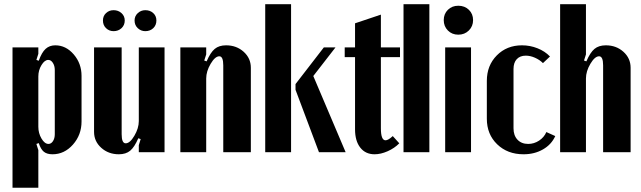

<svg xmlns="http://www.w3.org/2000/svg" viewBox="-20 -719 3029 907"><path d="M161.1 -464.8 151.9 -436 163.1 -432.1Q177.2 -471.7 195.6 -488.3Q213.9 -504.9 241.2 -504.9Q291.5 -504.9 328.4 -461.9Q365.2 -418.9 365.2 -360.8V-145Q365.2 -82 324.7 -36.1Q284.2 9.8 228 9.8Q201.7 9.8 187 -2.2Q172.4 -14.2 163.1 -43L151.9 -39.1L161.1 -9.8V168H39.1V-495.1H161.1ZM161.1 -120.1Q161.1 -89.8 176 -64.5Q190.9 -39.1 209 -39.1Q221.7 -39.1 230.2 -52.2Q238.8 -65.4 238.8 -85V-388.2Q238.8 -408.2 229.7 -422.1Q220.7 -436 208 -436Q190.9 -436 176 -411.6Q161.1 -387.2 161.1 -357.9Z M466.3 -622.1Q466.3 -643.6 481 -657.2Q495.6 -670.9 516.6 -670.9Q538.6 -670.9 554 -657Q569.3 -643.1 569.3 -622.1Q569.3 -600.1 554 -585.9Q538.6 -571.8 516.6 -571.8Q495.6 -571.8 481 -585.9Q466.3 -600.1 466.3 -622.1ZM615.7 -622.1Q615.7 -643.1 630.9 -657Q646 -670.9 666.5 -670.9Q689 -670.9 703.9 -657.2Q718.8 -643.6 718.8 -622.1Q718.8 -600.1 703.9 -585.9Q689 -571.8 666.5 -571.8Q646 -571.8 630.9 -585.9Q615.7 -600.1 615.7 -622.1ZM633.3 -65.9Q615.2 -23.9 595 -7.1Q574.7 9.8 541.5 9.8Q492.2 9.8 458.3 -20.8Q424.3 -51.3 424.3 -96.2V-495.1H554.7V-85Q554.7 -42 573.7 -42Q593.8 -42 614.7 -77.6Q635.7 -113.3 635.7 -147V-495.1H757.3V0H635.7V-33.2L644.5 -62Z M956.1 -429.2Q974.1 -471.2 994.4 -488Q1014.6 -504.9 1047.9 -504.9Q1097.2 -504.9 1131.1 -474.4Q1165 -443.8 1165 -398.9V0H1034.7V-410.2Q1034.7 -453.1 1016.1 -453.1Q996.1 -453.1 975.1 -417.7Q954.1 -382.3 954.1 -348.1V0H832V-495.1H954.1V-461.9L944.8 -433.1Z M1355 -699.2V0H1232.9V-699.2ZM1564.9 -495.1 1460 -359.9 1612.8 0H1486.8L1376 -294.9V-321.8L1509.8 -495.1Z M1749.5 9.8Q1706.5 9.8 1681.9 -21.7Q1657.2 -53.2 1657.2 -107.9V-449.2H1608.4V-495.1H1657.2V-608.9L1779.3 -649.9V-495.1H1869.6V-449.2H1779.3V-112.8Q1779.3 -56.2 1801.3 -56.2Q1814 -56.2 1835.4 -76.2L1866.2 -42Q1843.8 -19 1811.3 -4.6Q1778.8 9.8 1749.5 9.8Z M1886.2 0V-699.2H2008.3V0Z M2145 -691.9Q2175.3 -691.9 2195.1 -672.6Q2214.8 -653.3 2214.8 -624Q2214.8 -594.7 2194.8 -575Q2174.8 -555.2 2145 -555.2Q2115.2 -555.2 2095.7 -575Q2076.2 -594.7 2076.2 -624Q2076.2 -653.3 2095.7 -672.6Q2115.2 -691.9 2145 -691.9ZM2083 -495.1H2205.1V0H2083Z M2279.8 -336.9Q2279.8 -409.7 2326.9 -457.3Q2374 -504.9 2445.8 -504.9Q2483.9 -504.9 2519 -491Q2554.2 -477.1 2578.1 -452.1L2544.9 -420.9Q2529.3 -436.5 2507.1 -446.3Q2484.9 -456.1 2463.9 -456.1Q2436.5 -456.1 2421.1 -439.5Q2405.8 -422.9 2405.8 -393.1V-112.8Q2405.8 -79.1 2424.6 -59.1Q2443.4 -39.1 2475.1 -39.1Q2502.9 -39.1 2526.6 -54.7Q2550.3 -70.3 2561 -95.2L2603 -76.2Q2585 -36.1 2544.9 -13.2Q2504.9 9.8 2453.1 9.8Q2377.4 9.8 2328.6 -37.4Q2279.8 -84.5 2279.8 -158.2Z M2750 -429.2Q2768.1 -471.2 2788.3 -488Q2808.6 -504.9 2841.8 -504.9Q2891.1 -504.9 2925 -474.4Q2959 -443.8 2959 -398.9V0H2829.1V-410.2Q2829.1 -453.1 2810.1 -453.1Q2790 -453.1 2769 -417.7Q2748 -382.3 2748 -348.1V0H2626V-699.2H2748V-461.9L2738.8 -433.1Z"/></svg>

Font: Moniqa Black Paragraph
Style: Regular
Weight: 900
Designer: Rajesh Rajput
Foundry: Rajesh Rajput
Version: Version 1.000